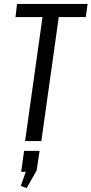

<svg xmlns="http://www.w3.org/2000/svg" viewBox="-20 -720 467 980"><path d="M427 -700 418 -633H239L286 -676L191 0H108L203 -676L236 -633H59L67 -700ZM182 50 167 150 116 240 86 229 132 100 162 157H88L103 50Z"/></svg>

Font: Pathway Extreme Condensed
Style: Italic
Weight: 400
Width: 3
Italic angle: -8°
Version: Version 1.001;gftools[0.9.26]